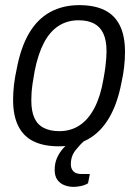

<svg xmlns="http://www.w3.org/2000/svg" viewBox="-20 -558 538 748"><path d="M209 12Q151 12 111.5 -7Q72 -26 51.5 -66.5Q31 -107 31 -169Q31 -197 34.5 -227.5Q38 -258 45 -289Q61 -374 93.5 -429Q126 -484 175.5 -511Q225 -538 289 -538Q347 -538 386.5 -519Q426 -500 446.5 -459.5Q467 -419 467 -356Q467 -327 463.5 -296.5Q460 -266 453 -235Q437 -152 404 -97Q371 -42 322 -15Q273 12 209 12ZM211 -47Q256 -47 290.5 -70Q325 -93 348.5 -138.5Q372 -184 383 -250Q388 -277 390.5 -296.5Q393 -316 394 -331Q395 -346 395 -359Q395 -401 382.5 -427.5Q370 -454 346 -466.5Q322 -479 286 -479Q242 -479 208 -457Q174 -435 151 -391Q128 -347 115 -281Q110 -254 107 -233Q104 -212 103 -196.5Q102 -181 102 -167Q102 -125 114 -98.5Q126 -72 151 -59.5Q176 -47 211 -47ZM267 170Q248 170 231 163.5Q214 157 203.5 142.5Q193 128 193 104Q193 78 202 57.5Q211 37 226.5 19.5Q242 2 259 -12H308L307 -8Q293 4 274.5 27Q256 50 256 82Q256 99 266 109.5Q276 120 299 120H330L323 156Q310 164 294 167Q278 170 267 170Z"/></svg>

Font: Archivo SemiCondensed Light
Style: Italic
Weight: 300
Width: 4
Italic angle: -10°
Designer: Hector Gatti
Foundry: Omnibus-Type
Version: Version 2.001